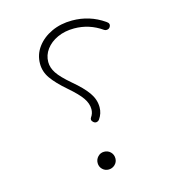

<svg xmlns="http://www.w3.org/2000/svg" viewBox="-101 -748 741 826"><g transform="rotate(-15 270.0 -335.0)"><path d="M436 -620.6Q453.1 -609.9 443.8 -595.2Q439.9 -588.9 432.4 -587.4Q424.8 -585.9 418 -589.8Q361.8 -629.4 294.4 -629.4Q252.9 -629.4 220.2 -614.5Q187.5 -599.6 168.7 -574.2Q149.9 -548.8 149.9 -518.1Q149.9 -492.7 166.3 -468Q182.6 -443.4 225.1 -407.2Q270 -369.6 291.5 -338.9Q313 -308.1 313 -273.9Q313 -246.1 296.9 -223.1Q292.5 -216.8 284.9 -215.1Q277.3 -213.4 270.5 -219.2Q258.3 -229.5 266.1 -240.7Q276.9 -255.9 276.9 -274.9Q276.9 -299.8 259.8 -324.7Q242.7 -349.6 200.2 -386.2Q156.7 -423.8 135.3 -454.1Q113.8 -484.4 113.8 -520Q113.8 -561.5 138.2 -594.2Q162.6 -627 203.4 -645.8Q244.1 -664.6 294.4 -664.6Q372.6 -664.6 436 -620.6ZM242.7 -43.5Q242.7 -59.6 253.9 -71.5Q265.1 -83.5 281.7 -83.5Q298.8 -83.5 310.3 -72Q321.8 -60.5 321.8 -43.5Q321.8 -26.9 309.8 -15.6Q297.9 -4.4 281.7 -4.4Q265.6 -4.4 254.2 -15.6Q242.7 -26.9 242.7 -43.5Z"/></g></svg>

Font: Mikhak-FD ExtraLight
Style: Regular
Weight: 200
Designer: Amin Abedi
Version: Version 3.2